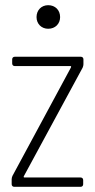

<svg xmlns="http://www.w3.org/2000/svg" viewBox="-20 -721 367 741"><path d="M166 -610C193 -610 212 -629 212 -655C212 -682 193 -701 166 -701C140 -701 121 -682 121 -655C121 -629 140 -610 166 -610ZM35 0H291C297 0 301 -4 301 -10V-26C301 -32 297 -36 291 -36H74C71 -36 71 -39 72 -41L299 -460C301 -465 302 -469 302 -473V-492C302 -498 298 -502 292 -502H37C31 -502 27 -498 27 -492V-476C27 -470 31 -466 37 -466H252C255 -466 255 -464 254 -461L28 -42C26 -37 25 -33 25 -29V-10C25 -4 29 0 35 0Z"/></svg>

Font: Barlow Condensed ExtraLight
Style: Regular
Weight: 275
Width: 3
Designer: Jeremy Tribby
Foundry: Tribby Type
Version: Version 1.422;hotconv 1.0.109;makeotfexe 2.5.65596